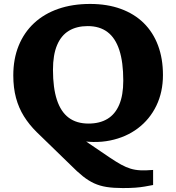

<svg xmlns="http://www.w3.org/2000/svg" viewBox="-20 -731 895 975"><path d="M337.5 106 166 -60.5Q128 -98 101.5 -140.5Q75 -183 61.2 -234.2Q47.5 -285.5 47.5 -348Q47.5 -432 74.8 -499Q102 -566 153 -613.5Q204 -661 276 -686Q348 -711 437.5 -711Q524.5 -711 593.2 -686Q662 -661 709.8 -614Q757.5 -567 782.5 -500.2Q807.5 -433.5 807.5 -350Q807.5 -263.5 774 -194.2Q740.5 -125 680.2 -79.5Q620 -34 538.8 -17.5Q457.5 -1 362.5 -20.5L351.5 -57L536.5 68.5Q570 91 595 104.8Q620 118.5 643 125.5Q666 132.5 693 133.8Q720 135 757.5 132V208.5Q737 212.5 715.5 216.2Q694 220 667.5 222Q641 224 603.5 224Q556 224 521.2 218.5Q486.5 213 457.8 199.8Q429 186.5 400.5 163.8Q372 141 337.5 106ZM429.5 -103.5Q486 -103.5 525.2 -127Q564.5 -150.5 585.2 -198.8Q606 -247 606 -321.5Q606 -415 586 -476.5Q566 -538 526 -568.2Q486 -598.5 425.5 -598.5Q369.5 -598.5 330 -574.8Q290.5 -551 269.8 -501.8Q249 -452.5 249 -376.5Q249 -284.5 269 -223.8Q289 -163 329 -133.2Q369 -103.5 429.5 -103.5Z"/></svg>

Font: Newsreader 9pt
Style: Bold
Weight: 700
Designer: Hugues Gentile
Foundry: Production Type
Version: Version 1.003